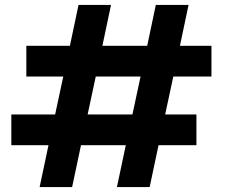

<svg xmlns="http://www.w3.org/2000/svg" viewBox="-20 -760 927 780"><path d="M839 -449C839 -449 839 -574 839 -574C839 -574 711 -574 711 -574C711 -574 746 -740 746 -740C746 -740 613 -740 613 -740C613 -740 578 -574 578 -574C578 -574 396 -574 396 -574C396 -574 431 -740 431 -740C431 -740 299 -740 299 -740C299 -740 264 -574 264 -574C264 -574 87 -574 87 -574C87 -574 87 -449 87 -449C87 -449 237 -449 237 -449C237 -449 204 -295 204 -295C204 -295 26 -295 26 -295C26 -295 26 -170 26 -170C26 -170 177 -170 177 -170C177 -170 141 0 141 0C141 0 273 0 273 0C273 0 309 -170 309 -170C309 -170 491 -170 491 -170C491 -170 455 0 455 0C455 0 588 0 588 0C588 0 624 -170 624 -170C624 -170 778 -170 778 -170C778 -170 778 -295 778 -295C778 -295 651 -295 651 -295C651 -295 684 -449 684 -449C684 -449 839 -449 839 -449ZM518 -295C518 -295 336 -295 336 -295C336 -295 369 -449 369 -449C369 -449 551 -449 551 -449C551 -449 518 -295 518 -295Z"/></svg>

Font: Girnar Poppins
Style: SemiBold
Weight: 500
Designer: Ninad Kale (Devanagari), Jonny Pinhorn (Latin)
Foundry: Indian Type Foundry
Version: ""